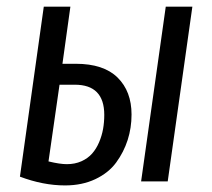

<svg xmlns="http://www.w3.org/2000/svg" viewBox="-20 -546 637 578"><path d="M208 -354Q292 -354 334 -312.5Q376 -271 376 -201.2Q376 -161.1 364.3 -124.5Q352.5 -87.9 329.6 -56.6Q306.6 -25.4 266.8 -6.6Q227.1 12.2 175.8 12.2Q109.9 12.2 40 -14.2L111.8 -525.9H191.9L168 -354ZM479 -525.9H559.1L484.9 0H404.8ZM181.2 -51.8Q205.6 -51.8 225.1 -60.5Q244.6 -69.3 257.3 -83.7Q270 -98.1 278.3 -117.7Q286.6 -137.2 290.3 -157.7Q293.9 -178.2 293.9 -200.2Q293.9 -291 205.1 -291H159.2L126 -60.1Q160.2 -51.8 181.2 -51.8Z"/></svg>

Font: Fira Sans Compressed Book
Style: Italic
Weight: 350
Width: 3
Italic angle: -8°
Designer: Carrois Corporate & Edenspiekermann AG
Foundry: Carrois Corporate GbR & Edenspiekermann AG
Version: Version 4.203;PS 004.203;hotconv 1.0.88;makeotf.lib2.5.64775